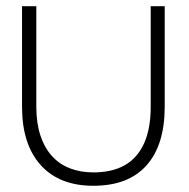

<svg xmlns="http://www.w3.org/2000/svg" viewBox="-20 -583 607 617"><path d="M280 14Q170.7 14 110.8 -52.5Q50.8 -119 50.8 -240V-563H96.7V-240.2Q96.7 -187.3 109.8 -147.8Q122.8 -108.3 146.8 -81.8Q170.8 -55.2 204.7 -42.1Q238.5 -29 280 -29Q339.7 -29 380.4 -51.8Q421.2 -74.7 442.8 -121.9Q464.3 -169.2 464.3 -240.2V-563H509.3V-240Q509.3 -117 450.8 -51.5Q392.3 14 280 14Z"/></svg>

Font: Darker Grotesque Light
Style: Regular
Weight: 300
Designer: Gabriel Lam
Foundry: TypeRant
Version: Version 1.000;gftools[0.9.28]